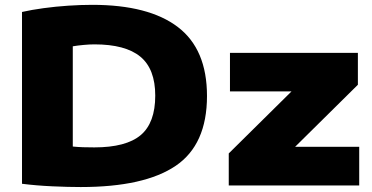

<svg xmlns="http://www.w3.org/2000/svg" viewBox="-20 -767 1539 794"><path d="M314 6.5Q262.5 6.5 196.5 3.5Q130.5 0.5 71 -7V-717.5Q110.5 -726.5 160 -733.2Q209.5 -740 261.8 -743.5Q314 -747 361.5 -747Q595 -747 715.5 -655.2Q836 -563.5 836 -370Q836 -169 706.5 -81.2Q577 6.5 314 6.5ZM370 -157.5Q501.5 -157.5 561.8 -208.2Q622 -259 622 -371.5Q622 -482 560.2 -532.8Q498.5 -583.5 370.5 -583.5Q350.5 -583.5 326 -581.2Q301.5 -579 281 -575.5V-161Q301 -159 322.8 -158.2Q344.5 -157.5 370 -157.5ZM926 0V-132.5L1185.5 -389H931V-548.5H1460V-416.5L1200.5 -160H1465.5V0Z"/></svg>

Font: Encode Sans Expanded Expanded ExtraBold
Style: Regular
Weight: 800
Width: 7
Designer: Multiple Designers
Foundry: Impallari Type
Version: Version 3.000; ttfautohint (v1.8.3) -l 8 -r 50 -G 200 -x 14 